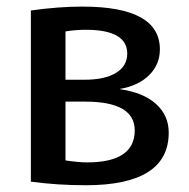

<svg xmlns="http://www.w3.org/2000/svg" viewBox="-20 -547 565 574"><path d="M72.3 -3.9V-515.6Q154.3 -527.3 226.6 -527.3Q458 -527.3 458 -399.4Q458 -354.5 426.3 -322.8Q394.5 -291 338.9 -281.2V-280.3Q408.2 -270.5 446.3 -236.3Q484.4 -202.1 484.4 -150.4Q484.4 6.8 236.3 6.8Q152.3 6.8 72.3 -3.9ZM175.8 -67.4Q214.8 -61.5 240.2 -61.5Q382.8 -61.5 382.8 -157.2Q382.8 -243.2 234.4 -243.2H175.8ZM175.8 -308.6H232.4Q293 -308.6 326.7 -329.1Q360.4 -349.6 360.4 -386.7Q360.4 -458 236.3 -458Q207 -458 175.8 -453.1Z"/></svg>

Font: GenEi M Gothic v2 Medium
Style: Regular
Weight: 500
Version: Version 2.0